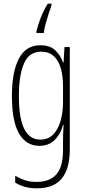

<svg xmlns="http://www.w3.org/2000/svg" viewBox="-20 -786 470 1048"><path d="M201 -539Q253 -539 282 -511Q311 -483 324 -445H327L332 -529H361V29Q361 134 317.5 188Q274 242 179 242Q114 242 63 211V173Q92 190 119 198.5Q146 207 179 207Q251 207 287.5 166Q324 125 324 33V-8Q324 -30 324.5 -52Q325 -74 327 -104H324Q311 -54 278.5 -22Q246 10 195 10Q123 10 84 -57Q45 -124 45 -263Q45 -393 83 -466Q121 -539 201 -539ZM205 -504Q138 -504 110.5 -438.5Q83 -373 83 -263Q83 -140 112.5 -82Q142 -24 200 -24Q245 -24 272 -53.5Q299 -83 311.5 -129.5Q324 -176 324 -226V-317Q324 -370 312 -412.5Q300 -455 273.5 -479.5Q247 -504 205 -504ZM261 -756Q254 -738 245 -710Q236 -682 228.5 -654Q221 -626 219 -606H179V-616Q187 -651 203.5 -692Q220 -733 241 -766H261Z"/></svg>

Font: Noto Sans Khmer UI ExtraCondensed ExtraLight
Style: Regular
Weight: 200
Width: 2
Designer: Danh Hong and the Monotype Design Team
Foundry: Monotype Imaging Inc.
Version: Version 2.002; ttfautohint (v1.8.4.7-5d5b)